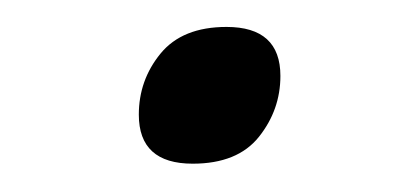

<svg xmlns="http://www.w3.org/2000/svg" viewBox="-20 -330 302 139"><path d="M144 -310.5Q183 -310.5 183 -275Q183 -250.5 167.5 -231Q152 -211.5 119.5 -211.5Q80.5 -211.5 80.5 -247Q80.5 -272 96.2 -291.2Q112 -310.5 144 -310.5Z"/></svg>

Font: Newsreader 6pt ExtraLight
Style: Italic
Weight: 275
Italic angle: -17°
Designer: Hugues Gentile
Foundry: Production Type
Version: Version 1.003; ttfautohint (v1.8.3)